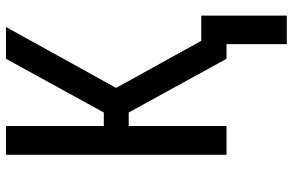

<svg xmlns="http://www.w3.org/2000/svg" viewBox="-188 -587 976 640"><g transform="rotate(-90 300.0 -267.0)"><path d="M568 201H473V0H424L245 -326H200V0H104V-735H200V-409H245L424 -735H530L327 -368L484 -84H568Z"/></g></svg>

Font: Iosevka Fixed Medium Extended
Style: Regular
Weight: 500
Width: 7
Monospace: yes
Designer: Belleve Invis
Foundry: Belleve Invis
Version: Version 24.1.1; ttfautohint (v1.8.4)